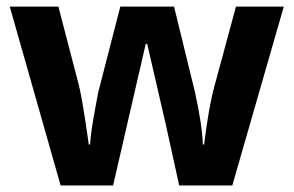

<svg xmlns="http://www.w3.org/2000/svg" viewBox="-20 -566 896 586"><path d="M526.9 0 484.9 -190.9 429.2 -432.1H424.8L325.2 0H165L9.8 -545.9H158.2L221.2 -304.2Q231.9 -261.2 251 -125H254.9Q256.8 -162.1 272 -242.7L279.8 -284.2L347.2 -545.9H511.2L575.2 -284.2Q597.2 -183.6 599.1 -125H603Q617.2 -240.7 634.8 -304.2L700.2 -545.9H846.2L689 0Z"/></svg>

Font: NotoSans-Bold
Style: Bold
Weight: 700
Designer: Monotype Design team
Foundry: Monotype Imaging Inc.
Version: Version 1.04